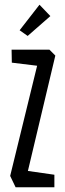

<svg xmlns="http://www.w3.org/2000/svg" viewBox="-20 -792 277 812"><path d="M23 -48 137 -514 30 -527 29 -582H189L214 -557L98 -69L210 -53V0H46ZM63 -664 147 -772 193 -724 97 -640Z"/></svg>

Font: Bahianita
Style: Regular
Weight: 400
Designer: Pablo Cosgaya & Dani Raskovsky
Foundry: Pablo Cosgaya & Dani Raskovsky
Version: Version 1.008